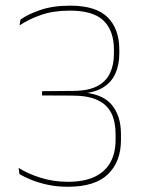

<svg xmlns="http://www.w3.org/2000/svg" viewBox="-20 -668 516 696"><path d="M226 9Q186 9 151.8 1.5Q117.5 -6 91.8 -16.8Q66 -27.5 50.5 -37L47.5 -59.5Q79 -39 126 -24Q173 -9 226 -9Q285.5 -9 323.8 -27.5Q362 -46 380.5 -80Q399 -114 399 -161V-181.5Q399 -227 383.5 -258Q368 -289 333.5 -305.2Q299 -321.5 242 -321.5L132.5 -322V-337.5L246 -338.5Q301 -339 333 -356Q365 -373 379 -403.2Q393 -433.5 393 -473V-488Q393 -556.5 355.5 -593Q318 -629.5 233.5 -629.5Q173.5 -629.5 128.5 -613.8Q83.5 -598 51 -576L54 -596.5Q79 -615.5 125.2 -631.5Q171.5 -647.5 234 -647.5Q328 -647.5 370.2 -605.2Q412.5 -563 412.5 -488V-473.5Q412.5 -433 398 -400.8Q383.5 -368.5 350.8 -349.2Q318 -330 264 -328.5L261 -330.5L263 -334Q346.5 -331.5 382.5 -291Q418.5 -250.5 418.5 -182V-160.5Q418.5 -82.5 371.8 -36.8Q325 9 226 9Z"/></svg>

Font: Anek Telugu Medium Thin
Style: Regular
Weight: 250
Version: Version 1.003